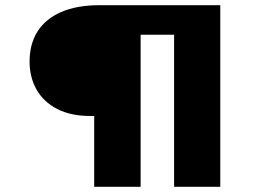

<svg xmlns="http://www.w3.org/2000/svg" viewBox="-20 -720 1010 740"><path d="M343 0V-314L390 -273H327Q253 -273 200.5 -300Q148 -327 121 -374.5Q94 -422 94 -483Q94 -550 124.5 -598.5Q155 -647 215.5 -673.5Q276 -700 364 -700H829V0H651V-660L701 -586H430L522 -652V0Z"/></svg>

Font: Lexend Mega
Style: Bold
Weight: 700
Version: Version 1.007